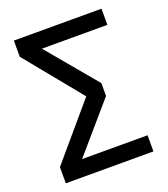

<svg xmlns="http://www.w3.org/2000/svg" viewBox="-128 -780 760 871"><g transform="rotate(-20 251.5 -344.5)"><path d="M463 -611H147L347 -372V-310L147 -78H463V0H40V-78L262 -339L40 -611V-689H463Z"/></g></svg>

Font: Fira GO
Style: Regular
Weight: 400
Designer: Carrois Corporate
Foundry: Carrois Corporate GbR
Version: Version 0.300